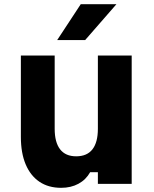

<svg xmlns="http://www.w3.org/2000/svg" viewBox="-20 -881 740 920"><path d="M611 -615V0H449V-56H412Q392 -20 356 -0.5Q320 19 273 19Q212 19 169 -10Q126 -39 103 -93.5Q80 -148 80 -225V-615H242V-264Q242 -199 268 -165.5Q294 -132 345 -132Q397 -132 423 -165.5Q449 -199 449 -264V-615ZM254 -689 367 -861H538L388 -689Z"/></svg>

Font: Martian Mono
Style: Bold
Weight: 700
Designer: Roman Shamin
Foundry: Evil Martians
Version: Version 1.000